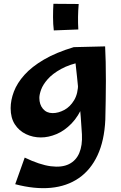

<svg xmlns="http://www.w3.org/2000/svg" viewBox="-20 -709 635 1010"><path d="M60 260 110 120Q189 158 247 165.5Q305 173 342.5 154.5Q380 136 397 96Q414 56 411 -2Q408 -46 405 -90.5Q402 -135 397 -187.5Q392 -240 385 -306.5Q378 -373 368 -461L533 -465Q535 -430 536 -383Q537 -336 537 -283.5Q537 -231 536 -178.5Q535 -126 534 -79Q529 31 493 108Q457 185 394.5 228Q332 271 247.5 279Q163 287 60 260ZM195 14Q153 14 116.5 -3.5Q80 -21 58 -55Q36 -89 36 -140Q36 -182 53 -227Q70 -272 108.5 -315Q147 -358 211 -395.5Q275 -433 368 -461L416 -385Q346 -371 301 -346Q256 -321 231 -292.5Q206 -264 196.5 -238Q187 -212 187 -194Q187 -159 206 -136.5Q225 -114 257 -114Q287 -114 318 -130.5Q349 -147 370 -182Q391 -217 391 -271L449 -309Q444 -220 418.5 -158.5Q393 -97 356 -59Q319 -21 277 -3.5Q235 14 195 14ZM263 -549Q259 -581 259 -619.5Q259 -658 261 -689L394 -688Q391 -654 390.5 -620.5Q390 -587 392 -554Z"/></svg>

Font: Marhey Medium
Style: Regular
Weight: 500
Designer: Nur Syamsi & Bustanul Arifin
Foundry: Namelatype
Version: Version 1.000